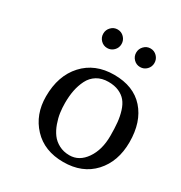

<svg xmlns="http://www.w3.org/2000/svg" viewBox="-152 -733 807 854"><g transform="rotate(30 252.0 -306.0)"><path d="M80.1 -205.1Q80.1 -311.5 138.9 -375.7Q197.8 -439.9 295.9 -439.9Q395.5 -439.9 449.7 -378.9Q503.9 -317.9 503.9 -213.9Q503.9 -114.3 446.8 -52.2Q389.6 9.8 292 9.8Q194.8 9.8 137.5 -51.3Q80.1 -112.3 80.1 -205.1ZM289.1 -399.9Q255.4 -399.9 230.7 -384.8Q206.1 -369.6 192.9 -343.3Q179.7 -316.9 173.8 -287.1Q168 -257.3 168 -222.2Q168 -196.8 171.4 -172.4Q174.8 -147.9 184.3 -121.3Q193.8 -94.7 208.3 -75Q222.7 -55.2 246.6 -42.5Q270.5 -29.8 300.8 -29.8Q350.6 -29.8 383.3 -76.9Q416 -124 416 -195.8Q416 -234.9 413.1 -263.9Q410.2 -293 401.9 -319.6Q393.6 -346.2 379.6 -363Q365.7 -379.9 343 -389.9Q320.3 -399.9 289.1 -399.9ZM174.8 -540.8Q161.1 -554.7 161.1 -574.2Q161.1 -593.8 174.8 -607.9Q188.5 -622.1 208 -622.1Q227.5 -622.1 241.2 -607.9Q254.9 -593.8 254.9 -574.2Q254.9 -554.7 241.2 -540.8Q227.5 -526.9 208 -526.9Q188.5 -526.9 174.8 -540.8ZM343.8 -540.8Q330.1 -554.7 330.1 -574.2Q330.1 -593.8 343.8 -607.9Q357.4 -622.1 377 -622.1Q396.5 -622.1 410.2 -607.9Q423.8 -593.8 423.8 -574.2Q423.8 -554.7 410.2 -540.8Q396.5 -526.9 377 -526.9Q357.4 -526.9 343.8 -540.8Z"/></g></svg>

Font: Linear Smooth
Style: Regular
Weight: 400
Designer: Philipp H. Poll, Flanker
Foundry: Philipp H. Poll, reworked by Flanker
Version: Version 1.061 | FøM Fix